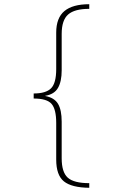

<svg xmlns="http://www.w3.org/2000/svg" viewBox="-20 -734 570 912"><path d="M404 158Q320 157 283.5 127.5Q247 98 247 24V-150Q247 -215 225 -240.5Q203 -266 140 -266V-290Q198 -290 222.5 -314.5Q247 -339 247 -406V-579Q247 -649 286 -681.5Q325 -714 404 -714V-692Q334 -692 303.5 -665Q273 -638 273 -573V-400Q273 -347 255.5 -316.5Q238 -286 195 -279V-278Q238 -270 255.5 -241Q273 -212 273 -156V18Q273 84 302 110Q331 136 404 136Z"/></svg>

Font: Noto Sans Mono Condensed Thin
Style: Regular
Weight: 100
Width: 3
Designer: Monotype Design Team
Foundry: Monotype Imaging Inc.
Version: Version 2.014; ttfautohint (v1.8.4.7-5d5b)